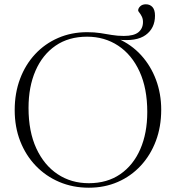

<svg xmlns="http://www.w3.org/2000/svg" viewBox="-20 -865 818 895"><path d="M394 -11Q479.5 -11 540.5 -53Q601.5 -95 634 -169.8Q666.5 -244.5 666.5 -343Q666.5 -453 630.5 -531.5Q594.5 -610 531 -652Q467.5 -694 386 -694Q300 -694 239 -652Q178 -610 145.5 -535.2Q113 -460.5 113 -362Q113 -252 149.2 -173.5Q185.5 -95 248.8 -53Q312 -11 394 -11ZM386 -715Q420 -715 447.5 -710.8Q475 -706.5 501.2 -702Q527.5 -697.5 557 -697.5Q604.5 -697.5 625.5 -715Q646.5 -732.5 646.5 -762.5Q646.5 -777 641 -788Q635.5 -799 629.8 -806Q624 -813 624 -816Q624 -826.5 633.8 -835.8Q643.5 -845 660 -845Q679 -845 690.8 -832Q702.5 -819 702.5 -792Q702.5 -733.5 659.2 -702Q616 -670.5 528.5 -680.5V-685.5Q592.5 -657.5 637.8 -607.8Q683 -558 707.2 -493Q731.5 -428 731.5 -353.5Q731.5 -274 706.5 -207.8Q681.5 -141.5 636 -92.5Q590.5 -43.5 529 -16.8Q467.5 10 394 10Q319.5 10 256.5 -16.8Q193.5 -43.5 146.8 -92.2Q100 -141 74.2 -207Q48.5 -273 48.5 -352Q48.5 -431 73.5 -497.5Q98.5 -564 144 -612.8Q189.5 -661.5 251.2 -688.2Q313 -715 386 -715Z"/></svg>

Font: Newsreader 60pt Light
Style: Regular
Weight: 300
Designer: Hugues Gentile
Foundry: Production Type
Version: Version 1.003